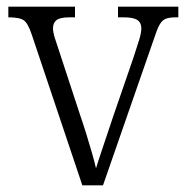

<svg xmlns="http://www.w3.org/2000/svg" viewBox="-20 -556 559 576"><path d="M75 -453Q64 -486 51.5 -495Q39 -504 5 -504V-536H205V-504H189Q161 -504 150 -496Q139 -488 139 -471Q139 -460 144.5 -442Q150 -424 156 -407L220 -212Q229 -186 238.5 -155.5Q248 -125 256 -97Q264 -69 268 -51Q274 -71 288 -112.5Q302 -154 320 -208L380 -382Q391 -415 397.5 -436.5Q404 -458 404 -471Q404 -488 392 -496Q380 -504 351 -504H334V-536H515V-504H508Q488 -504 477 -499.5Q466 -495 458.5 -481.5Q451 -468 442 -440L289 0H227Z"/></svg>

Font: Noto Serif SemiCondensed Light
Style: Regular
Weight: 300
Width: 4
Designer: Monotype Design Team
Foundry: Monotype Imaging Inc.
Version: Version 2.013